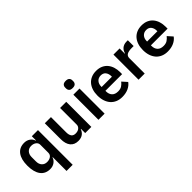

<svg xmlns="http://www.w3.org/2000/svg" viewBox="72 -1685 2824 2824"><g transform="rotate(-45 1484.0 -273.0)"><path d="M398 -87H393Q379 -42 340 -15Q301 12 249 12Q150 12 97.5 -59Q45 -130 45 -262Q45 -393 97.5 -463.5Q150 -534 249 -534Q301 -534 340 -507.5Q379 -481 393 -436H398V-522H526V200H398ZM290 -94Q336 -94 367 -116Q398 -138 398 -179V-345Q398 -383 367 -406Q336 -429 290 -429Q240 -429 209.5 -395.5Q179 -362 179 -306V-216Q179 -160 209.5 -127Q240 -94 290 -94Z M986 -87H981Q974 -67 962.5 -49.5Q951 -32 933.5 -18Q916 -4 891.5 4Q867 12 835 12Q754 12 711 -41Q668 -94 668 -192V-522H796V-205Q796 -151 817 -122.5Q838 -94 884 -94Q903 -94 921.5 -99Q940 -104 954 -114.5Q968 -125 977 -140.5Q986 -156 986 -177V-522H1114V0H986Z M1326 -598Q1286 -598 1268.5 -616Q1251 -634 1251 -662V-682Q1251 -710 1268.5 -728Q1286 -746 1326 -746Q1365 -746 1383 -728Q1401 -710 1401 -682V-662Q1401 -634 1383 -616Q1365 -598 1326 -598ZM1262 -522H1390V0H1262Z M1749 12Q1691 12 1645.5 -7.5Q1600 -27 1568.5 -62.5Q1537 -98 1520 -148.5Q1503 -199 1503 -262Q1503 -324 1519.5 -374Q1536 -424 1567 -459.5Q1598 -495 1643 -514.5Q1688 -534 1745 -534Q1806 -534 1851 -513Q1896 -492 1925 -456Q1954 -420 1968.5 -372.5Q1983 -325 1983 -271V-229H1636V-216Q1636 -159 1668 -124.5Q1700 -90 1763 -90Q1811 -90 1841.5 -110Q1872 -130 1896 -161L1965 -84Q1933 -39 1877.5 -13.5Q1822 12 1749 12ZM1747 -438Q1696 -438 1666 -404Q1636 -370 1636 -316V-308H1850V-317Q1850 -371 1823.5 -404.5Q1797 -438 1747 -438Z M2096 0V-522H2224V-414H2229Q2234 -435 2244.5 -454.5Q2255 -474 2272 -489Q2289 -504 2312.5 -513Q2336 -522 2367 -522H2395V-401H2355Q2290 -401 2257 -382Q2224 -363 2224 -320V0Z M2695 12Q2637 12 2591.5 -7.5Q2546 -27 2514.5 -62.5Q2483 -98 2466 -148.5Q2449 -199 2449 -262Q2449 -324 2465.5 -374Q2482 -424 2513 -459.5Q2544 -495 2589 -514.5Q2634 -534 2691 -534Q2752 -534 2797 -513Q2842 -492 2871 -456Q2900 -420 2914.5 -372.5Q2929 -325 2929 -271V-229H2582V-216Q2582 -159 2614 -124.5Q2646 -90 2709 -90Q2757 -90 2787.5 -110Q2818 -130 2842 -161L2911 -84Q2879 -39 2823.5 -13.5Q2768 12 2695 12ZM2693 -438Q2642 -438 2612 -404Q2582 -370 2582 -316V-308H2796V-317Q2796 -371 2769.5 -404.5Q2743 -438 2693 -438Z"/></g></svg>

Font: IBM Plex Sans SmBld
Style: Regular
Weight: 600
Designer: Mike Abbink, Paul van der Laan, Pieter van Rosmalen
Foundry: Bold Monday
Version: Version 3.005